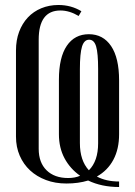

<svg xmlns="http://www.w3.org/2000/svg" viewBox="-20 -727 541 769"><path d="M135 -131Q135 -76 166.5 -45Q198 -14 253 -14Q280 -14 301 -23Q261 -51 238.5 -93Q216 -135 216 -189V-408Q216 -497 247.5 -543.5Q279 -590 336 -590Q393 -590 425 -542.5Q457 -495 457 -405V-189Q457 -130 434 -87Q411 -44 368 -20Q405 0 457 0V22Q387 22 333 -4Q294 8 246 8Q201 8 164 -6Q127 -20 100.5 -44.5Q74 -69 59 -103.5Q44 -138 44 -180V-525Q44 -566 56.5 -599.5Q69 -633 91.5 -657Q114 -681 145.5 -694Q177 -707 214 -707Q265 -707 306 -682L295 -663Q258 -685 222 -685Q135 -685 135 -568ZM336 -45Q373 -82 373 -153V-451Q373 -514 365 -541Q357 -568 337 -568Q317 -568 308.5 -540.5Q300 -513 300 -450V-154Q300 -84 336 -45Z"/></svg>

Font: Moniqa SemBd Heading
Style: Regular
Weight: 600
Designer: Rajesh Rajput
Foundry: Rajesh Rajput
Version: Version 1.000